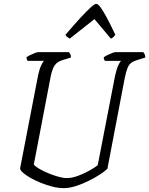

<svg xmlns="http://www.w3.org/2000/svg" viewBox="-20 -974 772 994"><path d="M311 0Q283 0 252.5 -7.5Q222 -15 192.5 -27Q163 -39 139 -52.5Q115 -66 100 -79Q85 -92 84 -102L177 -583Q184 -616 193 -635Q202 -654 208 -659H123Q122 -661 119.5 -665.5Q117 -670 117 -677Q122 -682 134.5 -688Q147 -694 159.5 -699Q172 -704 178 -704H337Q339 -701 343.5 -694Q348 -687 347 -676L304 -663Q275 -654 262.5 -635Q250 -616 242 -576L155 -122Q163 -112 183.5 -100Q204 -88 230.5 -77Q257 -66 282.5 -59Q308 -52 326 -52Q352 -52 384.5 -64Q417 -76 445 -92Q473 -108 486 -119L576 -583Q584 -618 592.5 -636Q601 -654 607 -659H523Q522 -661 519.5 -665.5Q517 -670 517 -677Q524 -683 536.5 -689Q549 -695 561 -699.5Q573 -704 577 -704H722Q724 -700 728 -694.5Q732 -689 732 -676L687 -662Q670 -657 658.5 -648Q647 -639 640 -621.5Q633 -604 626 -571L536 -100Q521 -86 494 -68.5Q467 -51 434.5 -35.5Q402 -20 370 -10Q338 0 311 0ZM341 -774Q332 -780 326.5 -784Q321 -788 319 -794Q366 -849 398.5 -884Q431 -919 450.5 -936.5Q470 -954 478 -954Q487 -954 500.5 -936Q514 -918 533 -882.5Q552 -847 577 -794Q574 -790 569 -784Q564 -778 554 -774L469 -875Z"/></svg>

Font: Texturina 12pt Thin
Style: Italic
Weight: 250
Italic angle: -11°
Designer: Guillermo Torres Carreño
Foundry: Omnibus-Type
Version: Version 1.002